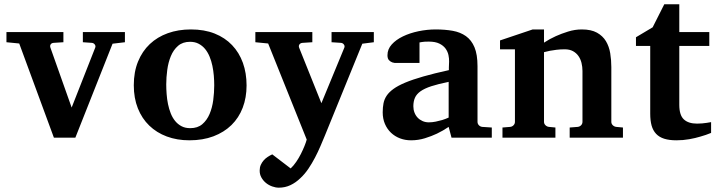

<svg xmlns="http://www.w3.org/2000/svg" viewBox="-20 -636 3309 887"><path d="M500 -434.1 328.1 0H229L68.8 -435.1L9.8 -440.9V-487.8H272.9V-440.9L227.1 -438Q217.8 -437 213.9 -430.7Q210 -424.3 212.9 -416L311 -139.2L419.9 -416Q422.9 -423.3 418 -430.2Q413.1 -437 404.8 -438L362.8 -440.9V-487.8H557.1V-440.9Z M969.7 -242.2Q969.7 -263.2 967.8 -286.4Q965.8 -309.6 961.2 -332Q956.5 -354.5 948.2 -374.5Q939.9 -394.5 927.5 -409.7Q915 -424.8 897.9 -433.8Q880.9 -442.9 857.9 -442.9Q824.2 -442.9 802.7 -424.3Q781.2 -405.8 769.3 -376.7Q757.3 -347.7 752.7 -313Q748 -278.3 748 -246.1Q748 -224.6 749.8 -201.2Q751.5 -177.7 756.1 -155.3Q760.7 -132.8 768.6 -112.8Q776.4 -92.8 788.8 -77.4Q801.3 -62 818.4 -53Q835.4 -43.9 858.9 -43.9Q893.1 -43.9 914.6 -62.3Q936 -80.6 948.2 -109.4Q960.4 -138.2 965.1 -173.3Q969.7 -208.5 969.7 -242.2ZM1119.1 -241.2Q1119.1 -185.1 1101.3 -138.4Q1083.5 -91.8 1049.3 -58.3Q1015.1 -24.9 966.1 -6.3Q917 12.2 855 12.2Q797.9 12.2 750.7 -5.4Q703.6 -22.9 669.7 -55.7Q635.7 -88.4 616.9 -135.5Q598.1 -182.6 598.1 -242.2Q598.1 -303.7 617.7 -351.6Q637.2 -399.4 672.1 -432.4Q707 -465.3 755.4 -482.7Q803.7 -500 861.8 -500Q923.8 -500 971.7 -481Q1019.5 -461.9 1052.2 -427.5Q1085 -393.1 1102.1 -345.7Q1119.1 -298.3 1119.1 -241.2Z M1653.8 -434.1 1481 -9.8Q1471.7 12.7 1460.4 39.1Q1449.2 65.4 1435.3 92Q1421.4 118.7 1404.8 143.3Q1388.2 168 1367.7 187Q1346.7 207.5 1322 219.2Q1297.4 231 1268.1 231Q1253.4 231 1237.5 225.3Q1221.7 219.7 1208.7 209.2Q1195.8 198.7 1187.5 183.8Q1179.2 168.9 1179.7 150.9Q1179.7 137.2 1184.8 125.7Q1189.9 114.3 1198 105Q1206.1 95.7 1216.6 88.9Q1227.1 82 1237.8 77.1L1322.8 142.1Q1336.4 129.4 1348.4 111.8Q1360.4 94.2 1369.9 75.4Q1379.4 56.6 1386.5 39.1Q1393.6 21.5 1397 8.8L1218.8 -435.1L1159.7 -440.9V-487.8H1422.9V-440.9L1377 -438Q1367.7 -437 1363.3 -430.7Q1358.9 -424.3 1361.8 -416L1464.8 -159.2L1570.8 -416Q1573.7 -423.3 1568.8 -430.2Q1564 -437 1555.7 -438L1511.7 -440.9V-487.8H1707V-440.9Z M2065.9 0 2052.7 -49.8Q2026.9 -32.2 1998.5 -18.6Q1973.6 -6.8 1942.9 2.7Q1912.1 12.2 1878.9 12.2Q1851.6 12.2 1827.9 3.2Q1804.2 -5.9 1786.4 -22.7Q1768.6 -39.6 1758.3 -63.5Q1748 -87.4 1748 -117.2Q1748 -139.6 1751.7 -158.7Q1755.4 -177.7 1766.4 -194.1Q1777.3 -210.4 1797.9 -225.3Q1818.4 -240.2 1852.3 -254.4Q1886.2 -268.6 1935.5 -282.7Q1984.9 -296.9 2053.7 -312V-324.2Q2053.7 -331.5 2054.2 -337.4Q2054.2 -344.2 2054.7 -351.1Q2055.2 -365.2 2051.8 -381.6Q2048.3 -397.9 2038.1 -411.9Q2027.8 -425.8 2009.3 -434.8Q1990.7 -443.8 1960.9 -443.8Q1950.7 -443.8 1942.6 -443.4Q1934.6 -442.9 1929.2 -441.9Q1922.9 -440.9 1918 -439.9V-345.2H1814.9Q1802.2 -344.2 1792.5 -347.7Q1784.2 -350.6 1777.1 -357.9Q1770 -365.2 1770 -380.9Q1770 -408.7 1789.8 -430.7Q1809.6 -452.6 1841.6 -468Q1873.5 -483.4 1913.3 -491.7Q1953.1 -500 1992.7 -500Q2035.6 -500 2071.3 -493.7Q2106.9 -487.3 2132.6 -469Q2158.2 -450.7 2172.1 -417.5Q2186 -384.3 2186 -330.1V-73.2Q2186 -64 2192.4 -57.4Q2198.7 -50.8 2208 -49.8L2252 -46.9V0ZM2052.7 -257.8Q2004.4 -248 1972.9 -237.8Q1941.4 -227.5 1922.9 -214.4Q1904.3 -201.2 1897 -184.3Q1889.6 -167.5 1889.6 -145Q1889.6 -129.4 1894.8 -116Q1899.9 -102.5 1909.4 -92.5Q1918.9 -82.5 1932.1 -76.7Q1945.3 -70.8 1960.9 -70.8Q1977.1 -70.8 1993.4 -74.2Q2009.8 -77.6 2022.9 -81.5Q2038.6 -86.4 2052.7 -92.8Z M2611.8 0V-46.9L2648.9 -49.8Q2658.2 -50.8 2664.6 -57.4Q2670.9 -64 2670.9 -73.2V-308.1Q2670.9 -327.1 2666.5 -345.2Q2662.1 -363.3 2652.3 -377.2Q2642.6 -391.1 2627 -399.7Q2611.3 -408.2 2588.9 -408.2Q2568.4 -408.2 2550.8 -406Q2533.2 -403.8 2520.5 -401.4Q2505.4 -398.4 2493.2 -395V-73.2Q2493.2 -64 2500 -57.4Q2506.8 -50.8 2516.1 -49.8L2545.9 -46.9V0H2301.3V-46.9L2336.9 -49.8Q2346.2 -50.8 2352.5 -57.4Q2358.9 -64 2358.9 -73.2V-408.2H2290V-449.2L2440.9 -500H2493.2V-439Q2519 -456.1 2548.3 -469.2Q2573.2 -480.5 2604.5 -490.2Q2635.7 -500 2668 -500Q2710.9 -500 2737.8 -485.1Q2764.6 -470.2 2779.3 -445.8Q2793.9 -421.4 2799.1 -390.1Q2804.2 -358.9 2804.2 -326.2V-73.2Q2804.2 -64 2811 -57.4Q2817.9 -50.8 2827.1 -49.8L2857.9 -46.9V0Z M3265.1 -22Q3241.7 -12.2 3215.3 -4.9Q3192.9 2 3164.3 7.1Q3135.7 12.2 3105 12.2Q3071.8 12.2 3048.6 4.9Q3025.4 -2.4 3011 -17.8Q2996.6 -33.2 2990.2 -56.2Q2983.9 -79.1 2983.9 -110.8V-423.8H2918V-463.9L2995.1 -509.8L3048.8 -616.2H3118.2V-487.8H3256.8V-423.8H3118.2V-151.9Q3118.2 -104 3139.2 -84.5Q3160.2 -64.9 3200.2 -64.9Q3211.9 -64.9 3223.6 -65.9Q3235.4 -66.9 3244.6 -68.4Q3255.4 -69.8 3265.1 -71.8Z"/></svg>

Font: Charis SIL CyrE
Style: Bold
Weight: 700
Foundry: SIL International
Version: Version 5.000